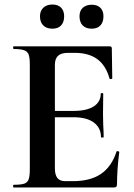

<svg xmlns="http://www.w3.org/2000/svg" viewBox="-20 -830 592 850"><path d="M41 -12Q73 -12 87.5 -17Q102 -22 107 -36.5Q112 -51 112 -81V-544Q112 -574 107 -588Q102 -602 87 -607.5Q72 -613 41 -613Q38 -613 38 -619Q38 -625 41 -625H465Q475 -625 475 -616L477 -483Q477 -481 471.5 -480Q466 -479 465 -482Q449 -540 411 -568Q373 -596 311 -596H281Q251 -596 237 -583Q223 -570 223 -543V-85Q223 -56 234 -42Q245 -28 269 -28H302Q380 -28 427 -60Q474 -92 496 -159Q496 -161 500 -161Q503 -161 505.5 -159.5Q508 -158 508 -157Q498 -79 498 -15Q498 -7 495 -3.5Q492 0 483 0H41Q38 0 38 -6Q38 -12 41 -12ZM305 -311H170V-339H306Q364 -339 395 -359Q426 -379 426 -415Q426 -418 431.5 -418Q437 -418 437 -415L436 -325L437 -277Q439 -243 439 -223Q439 -221 433 -221Q427 -221 427 -223Q427 -264 395.5 -287.5Q364 -311 305 -311ZM157 -758Q157 -782 172 -796Q187 -810 212 -810Q237 -810 250.5 -796Q264 -782 264 -758Q264 -732 250.5 -717.5Q237 -703 212 -703Q186 -703 171.5 -717.5Q157 -732 157 -758ZM332 -758Q332 -782 346.5 -795.5Q361 -809 386 -809Q411 -809 424.5 -795.5Q438 -782 438 -758Q438 -732 424.5 -717.5Q411 -703 386 -703Q360 -703 346 -717.5Q332 -732 332 -758Z"/></svg>

Font: Cormorant Unicase
Style: Bold
Weight: 700
Designer: Christian Thalmann (Catharsis Fonts)
Foundry: Catharsis Fonts
Version: Version 4.000